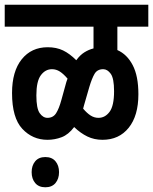

<svg xmlns="http://www.w3.org/2000/svg" viewBox="-20 -642 648 813"><path d="M0 -529V-622H608V-529H477V-430Q518 -412 542 -366Q566 -320 566 -243Q566 -152 525 -101Q484 -50 414 -50Q379 -50 350 -64Q321 -78 294 -104Q270 -72 241 -61Q212 -50 181 -50Q118 -50 74.5 -96.5Q31 -143 31 -248Q31 -340 72 -391Q113 -442 182 -442Q219 -442 247 -428.5Q275 -415 303 -387Q319 -409 337.5 -420.5Q356 -432 376 -437V-529ZM336 -197Q334 -189 332 -182Q348 -163 363.5 -153Q379 -143 397 -143Q425 -143 444 -168.5Q463 -194 463 -256Q463 -310 449 -329.5Q435 -349 417 -349Q392 -349 380.5 -329.5Q369 -310 358 -273ZM134 -238Q134 -183 148 -163Q162 -143 181 -143Q205 -143 217.5 -162.5Q230 -182 240 -219L261 -295Q264 -302 266 -309Q249 -329 233.5 -339Q218 -349 200 -349Q172 -349 153 -323.5Q134 -298 134 -238ZM114 87Q114 59 129 41Q144 23 172 23Q200 23 215 41Q230 59 230 87Q230 115 215 133Q200 151 172 151Q144 151 129 133Q114 115 114 87Z"/></svg>

Font: Noto Sans Devanagari UI ExtraCondensed SemiBold
Style: Regular
Weight: 600
Width: 2
Designer: Jelle Bosma - Monotype Design Team
Foundry: Monotype Imaging Inc.
Version: Version 2.004; ttfautohint (v1.8.4.7-5d5b)